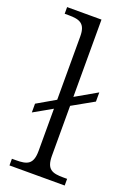

<svg xmlns="http://www.w3.org/2000/svg" viewBox="-147 -813 587 866"><g transform="rotate(20 146.5 -380.0)"><path d="M18 0H283V-32H265C211 -32 183 -41 183 -107V-346L286 -404V-448L183 -389V-760H18V-728H37C90 -728 119 -718 119 -656V-352L31 -301V-259L119 -309V-107C119 -41 91 -32 37 -32H18Z"/></g></svg>

Font: Noto Serif Bengali Light
Style: Regular
Weight: 300
Designer: Juan Bruce, Universal Thirst, Indian Type Foundry and the Monotype Design Team.
Foundry: Monotype Imaging Inc.
Version: Version 2.003